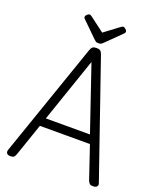

<svg xmlns="http://www.w3.org/2000/svg" viewBox="-241 -1546 1402 1701"><g transform="rotate(20 460.5 -696.0)"><path d="M71 14Q45 14 35.5 1.5Q26 -11 32 -31L405 -1108Q413 -1131 425 -1139.5Q437 -1148 461 -1148Q484 -1148 496 -1139.5Q508 -1131 516 -1108L888 -31Q896 -11 885 1.5Q874 14 848 14Q826 14 816.5 5.5Q807 -3 799 -23L696 -328H224L119 -23Q112 -3 102.5 5.5Q93 14 71 14ZM251 -408H667L460 -1016ZM620 -1406Q629 -1406 642 -1394.5Q655 -1383 655 -1372Q655 -1370 654.5 -1366Q654 -1362 649 -1356L504 -1213Q497 -1207 488.5 -1200Q480 -1193 460 -1193Q441 -1193 433 -1200Q425 -1207 418 -1213L272 -1356Q267 -1362 266.5 -1366Q266 -1370 266 -1372Q266 -1383 279 -1394.5Q292 -1406 301 -1406Q308 -1406 313.5 -1402.5Q319 -1399 326 -1394L460 -1293L595 -1394Q603 -1399 608 -1402.5Q613 -1406 620 -1406Z"/></g></svg>

Font: Playwrite CL
Style: Regular
Weight: 400
Designer: Veronika Burian, José Scaglione
Foundry: TypeTogether
Version: Version 1.002